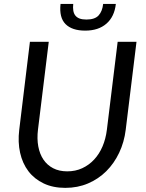

<svg xmlns="http://www.w3.org/2000/svg" viewBox="-20 -924 725 953"><path d="M68 0ZM314 -73.5Q354.5 -73.5 388 -89Q421.5 -104.5 447 -131.8Q472.5 -159 488.8 -197Q505 -235 510.5 -280L564 -716.5H657.5L604 -280Q596.5 -218.5 571.5 -165.8Q546.5 -113 507.5 -74.2Q468.5 -35.5 417 -13.5Q365.5 8.5 304 8.5Q243 8.5 196.8 -13.5Q150.5 -35.5 121 -74.2Q91.5 -113 79.8 -165.8Q68 -218.5 75.5 -280L128.5 -716.5H222L168.5 -280.5Q163 -235.5 170 -197.5Q177 -159.5 195.5 -132Q214 -104.5 243.8 -89Q273.5 -73.5 314 -73.5ZM403 -772Q337.5 -772 305.2 -804.5Q273 -837 280.5 -904.5H343.5Q341.5 -886 343.8 -871.8Q346 -857.5 353.5 -847.5Q361 -837.5 374.5 -832.2Q388 -827 409 -827Q450.5 -827 469.2 -847.2Q488 -867.5 492 -904.5H555Q548 -841 508.2 -806.5Q468.5 -772 403 -772Z"/></svg>

Font: Lato
Style: Italic
Weight: 400
Italic angle: -7°
Designer: Lukasz Dziedzic
Foundry: tyPoland Lukasz Dziedzic
Version: Version 2.007; 2014-02-27